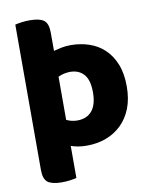

<svg xmlns="http://www.w3.org/2000/svg" viewBox="-91 -729 770 973"><g transform="rotate(-10 293.5 -242.5)"><path d="M305 15Q281 15 261 11.5Q241 8 224 2V167Q213 170 192.5 173Q172 176 148 176Q98 176 76 159.5Q54 143 54 96V-652Q65 -655 85.5 -658Q106 -661 130 -661Q180 -661 202 -644.5Q224 -628 224 -581V-487Q242 -492 264 -496.5Q286 -501 312 -501Q362 -501 406.5 -486Q451 -471 484 -440Q517 -409 536.5 -361Q556 -313 556 -246Q556 -182 537 -133.5Q518 -85 484 -52Q450 -19 404.5 -2Q359 15 305 15ZM279 -119Q329 -119 355.5 -151Q382 -183 382 -246Q382 -310 356 -339Q330 -368 285 -368Q272 -368 256.5 -365Q241 -362 224 -354V-132Q250 -119 279 -119Z"/></g></svg>

Font: Baloo Bhaina 2 ExtraBold
Style: Regular
Weight: 800
Designer: Yesha Goshar, Manish Minz, Shuchita Grover and Ek Type
Foundry: Ek Type
Version: Version 1.640;hotconv 1.0.111;makeotfexe 2.5.65597; ttfautoh